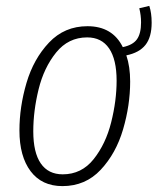

<svg xmlns="http://www.w3.org/2000/svg" viewBox="-20 -621 535 652"><path d="M409 -433Q422 -395 422 -344Q422 -264 398 -182Q374 -100 322 -44.5Q270 11 192 11Q122 11 84 -39.5Q46 -90 46 -178Q46 -258 70 -339.5Q94 -421 146.5 -476.5Q199 -532 277 -532Q362 -532 397 -461Q431 -468 445 -487.5Q459 -507 459 -545Q459 -569 453 -593L487 -601Q495 -577 495 -544Q495 -495 474 -468.5Q453 -442 409 -433ZM376 -347Q376 -419 350.5 -456.5Q325 -494 276 -494Q212 -494 170.5 -442.5Q129 -391 111 -317.5Q93 -244 93 -175Q93 -103 118.5 -66Q144 -29 193 -29Q257 -29 298 -80.5Q339 -132 357.5 -205.5Q376 -279 376 -347Z"/></svg>

Font: Fira Sans Extra Condensed ExtraLight
Style: Italic
Weight: 275
Width: 3
Italic angle: -8°
Designer: Carrois Corporate & Edenspiekermann AG
Foundry: Carrois Corporate GbR & Edenspiekermann AG
Version: Version 4.203